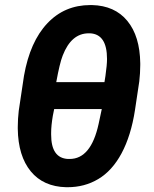

<svg xmlns="http://www.w3.org/2000/svg" viewBox="-20 -741 617 770"><path d="M245.1 9.8C247.1 9.8 249 9.8 251 9.8C296.4 9.8 337.4 -1 374 -22.9C447.8 -66.4 500.5 -162.1 521.5 -300.8L538.6 -415C541 -436.5 542.5 -458 542.5 -480C542.5 -482.4 542.5 -484.9 542.5 -487.3C541.5 -559.6 524.4 -616.2 490.7 -657.2C457 -698.2 409.7 -719.2 349.1 -720.7C346.7 -720.7 344.7 -720.7 342.3 -720.7C273.4 -720.7 215.8 -696.3 169.9 -647.5C123.5 -598.6 92.3 -528.3 76.2 -437L55.2 -296.9C52.7 -275.4 51.3 -253.4 51.3 -231.9C51.3 -229.5 51.3 -227.1 51.3 -224.6C52.2 -151.9 69.8 -94.7 103.5 -53.7C137.2 -12.7 184.6 8.3 245.1 9.8ZM205.6 -411.6C214.8 -461.9 223.1 -497.1 231.4 -518.1C254.4 -577.6 289.1 -607.4 335.9 -607.4C337.9 -607.4 339.4 -607.4 341.3 -607.4C386.7 -605 409.2 -570.8 409.2 -504.4C409.2 -489.3 407.2 -466.8 402.8 -436L398.9 -411.6ZM375.5 -244.1C355 -150.4 316.4 -103.5 259.3 -103.5C257.3 -103.5 254.9 -103.5 252.4 -103.5C207.5 -106 185.1 -138.2 185.1 -201.2C185.1 -203.6 185.1 -205.6 185.1 -208C185.1 -228 187.5 -251 191.9 -276.9L197.3 -303.7H388.2Z"/></svg>

Font: Roboto
Style: Bold Italic
Weight: 700
Italic angle: -12°
Designer: Google
Version: Version 2.137; 2017